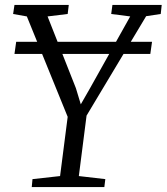

<svg xmlns="http://www.w3.org/2000/svg" viewBox="-20 -763 680 783"><path d="M109.5 0 112.5 -32.5 225 -45 256 -286.5 89.5 -696 33.5 -706 39 -743H260.5L256 -706L174 -696L289.5 -403.5L309.5 -337.5L347 -403L511 -696L433.5 -706L438.5 -743H639.5L635.5 -706L576 -697L333 -291.5L301.5 -45L409.5 -32.5L405.5 0ZM600 -592.5 593 -543H39L46 -592.5Z"/></svg>

Font: Merriweather 36pt Light
Style: Italic
Weight: 300
Italic angle: -7.8°
Version: Version 2.101